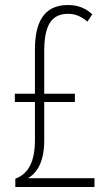

<svg xmlns="http://www.w3.org/2000/svg" viewBox="-20 -744 435 764"><path d="M250 -724C151 -724 119 -650 119 -546V-371H39V-338H119V-188C119 -98 92 -52 41 -33V0H356V-35H91C131 -57 156 -107 156 -184V-338H278V-371H156V-540C156 -644 185 -689 251 -689C274 -689 298 -683 328 -658L347 -687C320 -712 290 -724 250 -724Z"/></svg>

Font: Noto Sans Sinhala UI ExtraCondensed ExtraLight
Style: Regular
Weight: 200
Width: 2
Designer: Jelle Bosma - Monotype Design Team
Foundry: Monotype Imaging Inc.
Version: Version 2.006